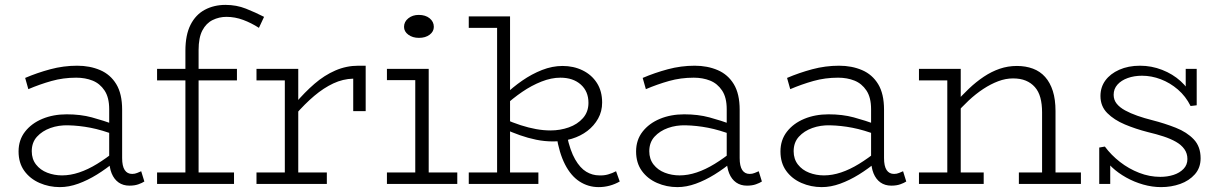

<svg xmlns="http://www.w3.org/2000/svg" viewBox="-20 -753 5005 786"><path d="M510 7Q484 7 465.5 -6Q447 -19 437 -43.5Q427 -68 427 -103V-306Q427 -354 408 -382.5Q389 -411 359 -423Q329 -435 292 -435Q239 -435 191 -421.5Q143 -408 96 -388L83 -434Q132 -455 186 -469.5Q240 -484 296 -484Q348 -484 390 -466Q432 -448 456 -408.5Q480 -369 480 -304V-106Q480 -73 490.5 -57Q501 -41 521 -41Q532 -41 541.5 -45Q551 -49 558 -52L571 -10Q562 -4 546.5 1.5Q531 7 510 7ZM225 13Q181 13 142 -4Q103 -21 79.5 -53.5Q56 -86 56 -133Q56 -180 82.5 -214Q109 -248 153.5 -266.5Q198 -285 253 -285Q310 -285 356 -272.5Q402 -260 452 -242V-200Q397 -221 350.5 -230Q304 -239 259 -240Q220 -241 186.5 -229Q153 -217 131.5 -193.5Q110 -170 110 -134Q110 -102 127.5 -79.5Q145 -57 173.5 -46Q202 -35 234 -35Q268 -35 304 -47Q340 -59 377.5 -82Q415 -105 452 -135L451 -92Q415 -62 377 -38.5Q339 -15 300.5 -1Q262 13 225 13Z M739 -12V-545Q739 -610 760 -651.5Q781 -693 818.5 -713Q856 -733 903 -733Q948 -733 987 -717.5Q1026 -702 1061 -684L1040 -639Q1009 -659 975.5 -671.5Q942 -684 907 -684Q877 -684 850.5 -671Q824 -658 808.5 -628.5Q793 -599 793 -548V-12ZM623 0V-47H938V0ZM623 -424V-471H950V-424Z M1188 -282V-329Q1227 -375 1267.5 -410Q1308 -445 1353 -464.5Q1398 -484 1447 -484H1477V-298H1426V-431Q1384 -430 1344.5 -411.5Q1305 -393 1266.5 -360.5Q1228 -328 1188 -282ZM1030 0V-47H1318V0ZM1146 -7V-471H1201V-7ZM1030 -424V-471H1199V-424Z M1680 -7V-471H1735V-7ZM1564 0V-47H1852V0ZM1564 -425V-471H1727V-425ZM1695 -598Q1669 -598 1651.5 -611Q1634 -624 1634 -643Q1634 -664 1651.5 -678Q1669 -692 1694 -692Q1722 -692 1739 -678Q1756 -664 1756 -643Q1756 -624 1739 -611Q1722 -598 1695 -598Z M2245 -174Q2209 -174 2175 -181Q2141 -188 2108.5 -199.5Q2076 -211 2045 -225V-266Q2079 -251 2111.5 -240.5Q2144 -230 2174.5 -224.5Q2205 -219 2234 -219Q2273 -219 2308.5 -231.5Q2344 -244 2366.5 -269.5Q2389 -295 2389 -332Q2389 -379 2357.5 -407Q2326 -435 2274 -435Q2237 -435 2196.5 -419Q2156 -403 2118 -377Q2080 -351 2045 -319L2046 -364Q2079 -396 2118 -423Q2157 -450 2199 -466.5Q2241 -483 2283 -483Q2328 -483 2365 -465Q2402 -447 2423.5 -413.5Q2445 -380 2445 -333Q2445 -297 2428.5 -267.5Q2412 -238 2384.5 -217Q2357 -196 2321 -185Q2285 -174 2245 -174ZM1899 0V-47H2184V0ZM2015 -7V-686H2068V-7ZM1899 -639V-686H2066V-639ZM2431 13Q2388 13 2352.5 -10Q2317 -33 2293 -80Q2269 -127 2258 -197H2301Q2314 -136 2334.5 -100.5Q2355 -65 2380 -50Q2405 -35 2433 -35Q2452 -34 2469.5 -39Q2487 -44 2502 -52L2517 -10Q2498 1 2476 7Q2454 13 2431 13Z M3038 7Q3012 7 2993.5 -6Q2975 -19 2965 -43.5Q2955 -68 2955 -103V-306Q2955 -354 2936 -382.5Q2917 -411 2887 -423Q2857 -435 2820 -435Q2767 -435 2719 -421.5Q2671 -408 2624 -388L2611 -434Q2660 -455 2714 -469.5Q2768 -484 2824 -484Q2876 -484 2918 -466Q2960 -448 2984 -408.5Q3008 -369 3008 -304V-106Q3008 -73 3018.5 -57Q3029 -41 3049 -41Q3060 -41 3069.5 -45Q3079 -49 3086 -52L3099 -10Q3090 -4 3074.5 1.5Q3059 7 3038 7ZM2753 13Q2709 13 2670 -4Q2631 -21 2607.5 -53.5Q2584 -86 2584 -133Q2584 -180 2610.5 -214Q2637 -248 2681.5 -266.5Q2726 -285 2781 -285Q2838 -285 2884 -272.5Q2930 -260 2980 -242V-200Q2925 -221 2878.5 -230Q2832 -239 2787 -240Q2748 -241 2714.5 -229Q2681 -217 2659.5 -193.5Q2638 -170 2638 -134Q2638 -102 2655.5 -79.5Q2673 -57 2701.5 -46Q2730 -35 2762 -35Q2796 -35 2832 -47Q2868 -59 2905.5 -82Q2943 -105 2980 -135L2979 -92Q2943 -62 2905 -38.5Q2867 -15 2828.5 -1Q2790 13 2753 13Z M3629 7Q3603 7 3584.5 -6Q3566 -19 3556 -43.5Q3546 -68 3546 -103V-306Q3546 -354 3527 -382.5Q3508 -411 3478 -423Q3448 -435 3411 -435Q3358 -435 3310 -421.5Q3262 -408 3215 -388L3202 -434Q3251 -455 3305 -469.5Q3359 -484 3415 -484Q3467 -484 3509 -466Q3551 -448 3575 -408.5Q3599 -369 3599 -304V-106Q3599 -73 3609.5 -57Q3620 -41 3640 -41Q3651 -41 3660.5 -45Q3670 -49 3677 -52L3690 -10Q3681 -4 3665.5 1.5Q3650 7 3629 7ZM3344 13Q3300 13 3261 -4Q3222 -21 3198.5 -53.5Q3175 -86 3175 -133Q3175 -180 3201.5 -214Q3228 -248 3272.5 -266.5Q3317 -285 3372 -285Q3429 -285 3475 -272.5Q3521 -260 3571 -242V-200Q3516 -221 3469.5 -230Q3423 -239 3378 -240Q3339 -241 3305.5 -229Q3272 -217 3250.5 -193.5Q3229 -170 3229 -134Q3229 -102 3246.5 -79.5Q3264 -57 3292.5 -46Q3321 -35 3353 -35Q3387 -35 3423 -47Q3459 -59 3496.5 -82Q3534 -105 3571 -135L3570 -92Q3534 -62 3496 -38.5Q3458 -15 3419.5 -1Q3381 13 3344 13Z M4246 0V-293Q4246 -327 4239 -353Q4232 -379 4216.5 -396.5Q4201 -414 4179 -423Q4157 -432 4127 -432Q4097 -432 4066.5 -420.5Q4036 -409 4005.5 -389Q3975 -369 3945.5 -341.5Q3916 -314 3888 -281V-329Q3917 -362 3946.5 -390Q3976 -418 4007.5 -439Q4039 -460 4072.5 -471.5Q4106 -483 4143 -483Q4179 -483 4208.5 -472Q4238 -461 4258.5 -438Q4279 -415 4290 -380.5Q4301 -346 4301 -298V0ZM3742 0V-47H4007V0ZM3858 0V-471H3913V0ZM3742 -424V-471H3906V-424ZM4151 0V-47H4405V0Z M4733 13Q4697 13 4660 2.5Q4623 -8 4590 -26.5Q4557 -45 4532.5 -68Q4508 -91 4496 -116L4525 -101V0H4480V-149L4503 -153Q4529 -118 4565 -90Q4601 -62 4643.5 -45.5Q4686 -29 4730 -29Q4759 -29 4784 -37Q4809 -45 4825 -61.5Q4841 -78 4841 -102Q4841 -125 4828.5 -142.5Q4816 -160 4794 -172.5Q4772 -185 4743 -194.5Q4714 -204 4680 -212Q4629 -225 4585 -243.5Q4541 -262 4513 -290Q4485 -318 4485 -360Q4485 -396 4505 -423.5Q4525 -451 4562 -467.5Q4599 -484 4647 -484Q4694 -484 4737.5 -467Q4781 -450 4813 -421Q4845 -392 4861 -357L4834 -373V-471H4879V-322L4854 -319Q4834 -359 4802 -386.5Q4770 -414 4732 -428.5Q4694 -443 4655 -443Q4623 -443 4596.5 -433.5Q4570 -424 4554.5 -406.5Q4539 -389 4539 -365Q4539 -344 4551.5 -328.5Q4564 -313 4586 -301Q4608 -289 4636.5 -279Q4665 -269 4697 -261Q4748 -248 4793.5 -230Q4839 -212 4867 -182.5Q4895 -153 4895 -105Q4895 -66 4871.5 -39.5Q4848 -13 4811.5 0Q4775 13 4733 13Z"/></svg>

Font: BioRhyme ExtraBold Light
Style: Regular
Weight: 300
Version: Version 1.600;gftools[0.9.33]